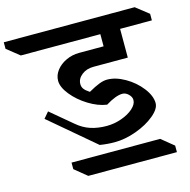

<svg xmlns="http://www.w3.org/2000/svg" viewBox="-250 -916 1210 1220"><g transform="rotate(-15 354.5 -306.5)"><path d="M283 -403Q283 -385 293 -371Q303 -357 329 -340Q373 -365 402 -376Q431 -387 454 -387Q510 -387 571 -352Q632 -317 673 -264Q714 -211 714 -163Q714 -126 665 -85Q616 -44 542 -17Q468 10 399 10Q352 10 302 2L6 -249L40 -289L182 -170Q224 -134 271.5 -118.5Q319 -103 377 -103Q427 -103 475 -120Q523 -137 553 -164Q583 -191 583 -219Q583 -239 564.5 -257Q546 -275 525 -275Q482 -275 414 -233Q356 -241 294.5 -279Q233 -317 192.5 -367.5Q152 -418 152 -460Q152 -496 176 -527.5Q200 -559 240.5 -578Q281 -597 327 -597H488V-677H-35L-118 -743V-786H743L827 -720V-677H618V-488H392Q346 -488 314.5 -463Q283 -438 283 -403ZM764 173H181L100 107V64H683L764 130Z"/></g></svg>

Font: InknutAntiqua
Style: Medium
Weight: 500
Designer: Claus Eggers Srensen
Foundry: Claus Eggers Srensen
Version: Version 1.000; ttfautohint (v1.2) -l 7 -r 28 -G 50 -x 13 -D 